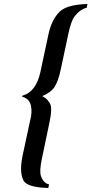

<svg xmlns="http://www.w3.org/2000/svg" viewBox="-20 -732 460 967"><path d="M324.7 -564 286.6 -384.8Q273.4 -321.8 254.4 -293.7Q235.4 -265.6 192.9 -248Q209.5 -239.3 219.5 -228Q229.5 -216.8 233.9 -205.8Q238.3 -194.8 237.5 -176Q236.8 -157.2 234.1 -142.1Q231.4 -127 225.6 -98.1L191.4 64.9Q177.7 128.9 186 153.8Q198.7 190.9 227.1 196.8L223.1 214.8Q116.7 211.9 98.1 176.8Q76.2 134.8 94.2 49.8L131.3 -123Q143.6 -168 135.3 -201.9Q127 -235.8 91.3 -245.1L92.3 -250Q162.1 -269 183.6 -370.1L223.6 -557.1Q239.7 -633.8 281.2 -673.8Q317.9 -709 420.4 -711.9L416.5 -692.9Q383.3 -685.1 356 -649.9Q338.4 -627.4 324.7 -564Z"/></svg>

Font: Linux Libertine Slanted
Style: Semibold Slanted
Weight: 600
Designer: Philipp H. Poll
Foundry: Philipp H. Poll
Version: Version 5.1.1